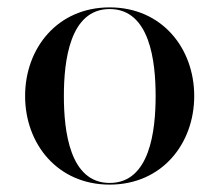

<svg xmlns="http://www.w3.org/2000/svg" viewBox="-20 -490 594 520"><path d="M48 -230C48 -100 136 10 277 10C418 10 506 -100 506 -230C506 -360 418 -470 277 -470C136 -470 48 -360 48 -230ZM153 -230C153 -324 168.5 -465.5 277 -465.5C386 -465.5 401.5 -324 401.5 -230C401.5 -136 386 5.5 277 5.5C168.5 5.5 153 -136 153 -230Z"/></svg>

Font: Bodoni* 36pt
Style: Regular
Weight: 400
Version: Version 2.3